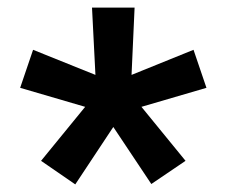

<svg xmlns="http://www.w3.org/2000/svg" viewBox="-20 -767 596 505"><path d="M178 -282 88 -344 204 -486 33 -536 67 -636 231 -570 222 -747H334L326 -570L489 -636L523 -536L352 -486L468 -344L378 -283L278 -433Z"/></svg>

Font: Plexus Sans SemiBold
Style: Regular
Weight: 600
Version: Version 2.001;PS 002.001;hotconv 1.0.70;makeotf.lib2.5.58329